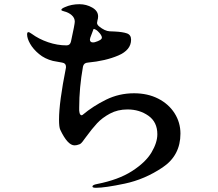

<svg xmlns="http://www.w3.org/2000/svg" viewBox="-20 -843 1040 914"><path d="M839 -207Q839 -103 754 -46Q669 11 574.5 31Q480 51 437 51Q420 51 420 45Q420 37 442 33Q544 13 608.5 -28.5Q673 -70 701 -117Q729 -164 729 -204Q729 -262 686.5 -292Q644 -322 587 -322Q540 -322 503 -302Q466 -282 442 -256Q418 -230 391 -193Q388 -190 380.5 -179Q373 -168 367.5 -162.5Q362 -157 358 -156Q345 -151 335 -151Q302 -151 267 -225Q261 -237 261 -274Q261 -356 294 -521V-526Q294 -542 276 -545Q256 -548 232 -553Q193 -563 165.5 -586Q138 -609 123.5 -634.5Q109 -660 109 -679Q109 -690 115 -690Q120 -690 131 -682Q165 -657 209 -642Q253 -627 297 -627Q314 -627 318 -646Q336 -728 336 -740Q336 -758 321 -771Q306 -784 285 -789Q272 -792 272 -796Q272 -802 289 -809Q320 -823 358 -823Q391 -823 419 -807Q447 -791 447 -765Q447 -755 444 -746Q442 -738 442 -734Q442 -726 451 -718Q479 -695 502 -694Q510 -693 526 -693Q565 -691 584.5 -684Q604 -677 604 -654Q604 -605 543.5 -579Q483 -553 398 -545Q379 -544 375 -526Q357 -425 357 -331V-316Q358 -303 362.5 -297.5Q367 -292 373 -296Q423 -338 485 -368.5Q547 -399 618 -399Q683 -399 733 -373.5Q783 -348 811 -304Q839 -260 839 -207ZM410 -664Q408 -658 408 -655Q408 -641 423 -641Q428 -641 431 -642Q465 -652 465 -664Q465 -675 448 -692L447 -693Q443 -698 434.5 -702.5Q426 -707 425 -704Z"/></svg>

Font: Shippori Antique B1
Style: Regular
Weight: 400
Designer: FONTDASU
Foundry: FONTDASU / Google Inc. / but / Adobe
Version: Version 2.001